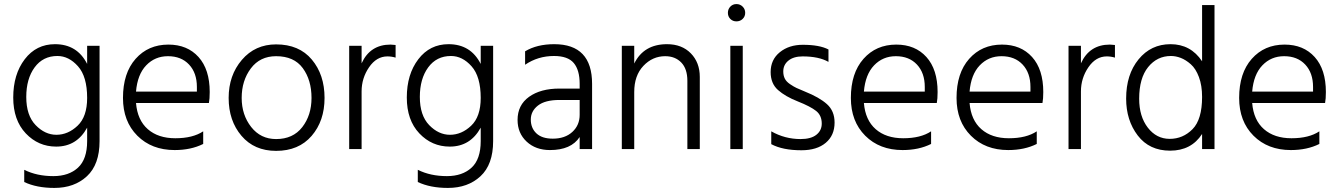

<svg xmlns="http://www.w3.org/2000/svg" viewBox="-20 -732 6580 943"><path d="M469 -39Q469 76 407 133.5Q345 191 247 191Q160 191 99 162V102Q161 133 242 133Q318 133 363 91.5Q408 50 408 -39V-105Q357 -12 256 -12Q168 -12 106.5 -77Q45 -142 45 -253Q45 -367 101.5 -441Q158 -515 250 -515Q359 -515 408 -418V-507H469ZM109 -256Q109 -165 155 -117.5Q201 -70 257 -70Q314 -70 361 -114.5Q408 -159 408 -251Q408 -356 363 -406.5Q318 -457 262 -457Q191 -457 150 -401Q109 -345 109 -256Z M978 -25Q918 5 838 5Q725 5 654.5 -65.5Q584 -136 584 -251Q584 -373 646 -443Q708 -513 807 -513Q900 -513 955 -452Q1010 -391 1010 -280Q1010 -246 1006 -226H648Q655 -142 706 -97.5Q757 -53 841 -53Q927 -53 978 -87ZM805 -456Q741 -456 698 -411Q655 -366 648 -282H947V-305Q947 -374 908.5 -415Q870 -456 805 -456Z M1574 -251Q1574 -138 1510.5 -64.5Q1447 9 1336 9Q1229 9 1166 -65Q1103 -139 1103 -251Q1103 -362 1168 -438Q1233 -514 1336 -514Q1449 -514 1511.5 -439.5Q1574 -365 1574 -251ZM1167 -251Q1167 -168 1213.5 -108.5Q1260 -49 1336 -49Q1419 -49 1464.5 -107.5Q1510 -166 1510 -251Q1510 -339 1467 -397.5Q1424 -456 1336 -456Q1257 -456 1212 -396Q1167 -336 1167 -251Z M1756 0H1695V-507H1756V-421Q1798 -513 1898 -513Q1905 -513 1923 -511V-449Q1903 -455 1883 -455Q1829 -455 1792.5 -401.5Q1756 -348 1756 -283Z M2402 -39Q2402 76 2340 133.5Q2278 191 2180 191Q2093 191 2032 162V102Q2094 133 2175 133Q2251 133 2296 91.5Q2341 50 2341 -39V-105Q2290 -12 2189 -12Q2101 -12 2039.5 -77Q1978 -142 1978 -253Q1978 -367 2034.5 -441Q2091 -515 2183 -515Q2292 -515 2341 -418V-507H2402ZM2042 -256Q2042 -165 2088 -117.5Q2134 -70 2190 -70Q2247 -70 2294 -114.5Q2341 -159 2341 -251Q2341 -356 2296 -406.5Q2251 -457 2195 -457Q2124 -457 2083 -401Q2042 -345 2042 -256Z M2695 -51Q2755 -51 2791 -84Q2827 -117 2827 -168V-241H2728Q2657 -241 2622 -213.5Q2587 -186 2587 -145Q2587 -103 2614.5 -77Q2642 -51 2695 -51ZM2827 -59Q2785 5 2681 5Q2611 5 2566.5 -36.5Q2522 -78 2522 -143Q2522 -216 2578.5 -256.5Q2635 -297 2728 -297H2827V-320Q2827 -388 2798 -422.5Q2769 -457 2701 -457Q2622 -457 2559 -414V-480Q2617 -515 2702 -515Q2888 -515 2888 -320V0H2827Z M3417 0H3356V-335Q3356 -394 3326 -425Q3296 -456 3247 -456Q3185 -456 3140 -408.5Q3095 -361 3095 -280V0H3034V-507H3095V-420Q3142 -515 3256 -515Q3329 -515 3373 -470Q3417 -425 3417 -354Z M3628 0H3567V-507H3628ZM3627.5 -699.5Q3640 -687 3640 -669Q3640 -651 3627.5 -639Q3615 -627 3597 -627Q3579 -627 3567 -639Q3555 -651 3555 -669Q3555 -687 3567 -699.5Q3579 -712 3597 -712Q3615 -712 3627.5 -699.5Z M4079 -130Q4079 -67 4035.5 -30.5Q3992 6 3916 6Q3824 6 3768 -24V-87Q3835 -49 3912 -49Q3963 -49 3989.5 -70Q4016 -91 4016 -125Q4016 -165 3988.5 -187Q3961 -209 3898 -234Q3837 -258 3801 -290Q3765 -322 3765 -378Q3765 -439 3810 -475.5Q3855 -512 3923 -512Q4005 -512 4049 -489V-428Q4002 -455 3922 -455Q3878 -455 3852.5 -434.5Q3827 -414 3827 -381Q3827 -361 3834.5 -346Q3842 -331 3860.5 -318.5Q3879 -306 3892 -300Q3905 -294 3934 -282Q4004 -254 4041.5 -220.5Q4079 -187 4079 -130Z M4553 -25Q4493 5 4413 5Q4300 5 4229.5 -65.5Q4159 -136 4159 -251Q4159 -373 4221 -443Q4283 -513 4382 -513Q4475 -513 4530 -452Q4585 -391 4585 -280Q4585 -246 4581 -226H4223Q4230 -142 4281 -97.5Q4332 -53 4416 -53Q4502 -53 4553 -87ZM4380 -456Q4316 -456 4273 -411Q4230 -366 4223 -282H4522V-305Q4522 -374 4483.5 -415Q4445 -456 4380 -456Z M5072 -25Q5012 5 4932 5Q4819 5 4748.5 -65.5Q4678 -136 4678 -251Q4678 -373 4740 -443Q4802 -513 4901 -513Q4994 -513 5049 -452Q5104 -391 5104 -280Q5104 -246 5100 -226H4742Q4749 -142 4800 -97.5Q4851 -53 4935 -53Q5021 -53 5072 -87ZM4899 -456Q4835 -456 4792 -411Q4749 -366 4742 -282H5041V-305Q5041 -374 5002.5 -415Q4964 -456 4899 -456Z M5289 0H5228V-507H5289V-421Q5331 -513 5431 -513Q5438 -513 5456 -511V-449Q5436 -455 5416 -455Q5362 -455 5325.5 -401.5Q5289 -348 5289 -283Z M5575 -247Q5575 -160 5617.5 -105Q5660 -50 5725 -50Q5790 -50 5837 -97.5Q5884 -145 5884 -256Q5884 -312 5868.5 -353.5Q5853 -395 5828.5 -416.5Q5804 -438 5779.5 -447.5Q5755 -457 5731 -457Q5663 -457 5619 -402.5Q5575 -348 5575 -247ZM5945 0H5884V-74Q5831 8 5727 8Q5625 8 5568 -66.5Q5511 -141 5511 -248Q5511 -366 5572 -440.5Q5633 -515 5729 -515Q5828 -515 5884 -431V-707H5945Z M6460 -25Q6400 5 6320 5Q6207 5 6136.5 -65.5Q6066 -136 6066 -251Q6066 -373 6128 -443Q6190 -513 6289 -513Q6382 -513 6437 -452Q6492 -391 6492 -280Q6492 -246 6488 -226H6130Q6137 -142 6188 -97.5Q6239 -53 6323 -53Q6409 -53 6460 -87ZM6287 -456Q6223 -456 6180 -411Q6137 -366 6130 -282H6429V-305Q6429 -374 6390.5 -415Q6352 -456 6287 -456Z"/></svg>

Font: Hind Guntur Light
Style: Regular
Weight: 300
Designer: Manushi Parikh, Hitesh Malaviya
Foundry: Indian Type Foundry
Version: Version 1.002;PS 1.0;hotconv 1.0.86;makeotf.lib2.5.63406; tt